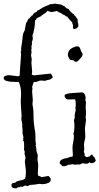

<svg xmlns="http://www.w3.org/2000/svg" viewBox="-22 -852 546 1054"><path d="M61.5 -402.3Q-2 -402.3 -2 -423.8Q-2 -432.6 9.3 -436Q20.5 -439.5 27.3 -439.5L74.2 -433.6Q85.9 -433.6 86.4 -439.9Q86.9 -446.3 86.9 -455.1V-456.1L93.8 -553.7L91.8 -567.4L94.7 -575.2L93.8 -582Q93.8 -589.8 95.7 -598.6Q97.7 -607.4 99.1 -619.1Q100.6 -630.9 102.5 -651.9Q104.5 -672.9 114.3 -685.5V-689.5L121.1 -725.6Q127 -731.4 128.9 -737.8Q130.9 -744.1 135.7 -750L139.6 -751Q141.6 -755.9 143.6 -756.8Q145.5 -757.8 147.9 -760.3Q150.4 -762.7 150.9 -764.6Q151.4 -766.6 153.3 -767.6L156.2 -766.6Q163.1 -781.2 172.4 -784.2Q181.6 -787.1 181.6 -791Q181.6 -794.9 184.6 -794.9Q187.5 -794.9 190.9 -796.9Q194.3 -798.8 199.2 -802.2Q204.1 -805.7 212.9 -810.5Q221.7 -815.4 233.4 -819.8Q245.1 -824.2 255.9 -830.1Q256.8 -829.1 261.7 -829.1L279.3 -832Q280.3 -832 286.1 -831.1Q292 -830.1 306.2 -828.1Q320.3 -826.2 321.3 -822.3Q324.2 -820.3 328.6 -818.8Q333 -817.4 335.9 -815.4Q337.9 -808.6 343.8 -806.6Q349.6 -804.7 354.5 -802.7Q356.4 -796.9 360.8 -793.5Q365.2 -790 367.2 -784.2H368.2Q371.1 -784.2 372.1 -782.2Q373 -780.3 375 -778.8Q377 -777.3 378.9 -776.9Q380.9 -776.4 382.8 -774.9Q384.8 -773.4 384.3 -771.5Q383.8 -769.5 384.8 -768.6L388.7 -766.6Q393.6 -761.7 396.5 -756.3Q399.4 -751 404.3 -746.1V-742.2Q403.3 -734.4 405.8 -727.5Q408.2 -720.7 408.2 -714.4Q408.2 -708 407.2 -705.1Q397.5 -692.4 383.8 -692.4Q377.9 -696.3 378.4 -701.2Q378.9 -706.1 378.9 -711.4Q378.9 -716.8 377 -717.8Q375 -718.8 375 -726.6V-727.5Q374 -730.5 367.7 -736.3Q361.3 -742.2 359.4 -744.6Q357.4 -747.1 353 -752.9Q348.6 -758.8 346.7 -760.7L339.8 -762.7Q335.9 -765.6 332.5 -769Q329.1 -772.5 323.2 -771.5Q317.4 -779.3 307.6 -782.2Q297.9 -785.2 290 -792Q269.5 -786.1 262.2 -786.1Q254.9 -786.1 248.5 -789.1Q242.2 -792 239.7 -792Q237.3 -792 236.3 -790Q235.4 -788.1 231.9 -784.7Q228.5 -781.2 221.7 -777.3Q214.8 -773.4 210 -768.6H206.1V-764.6Q203.1 -762.7 191.9 -757.8Q180.7 -752.9 177.7 -750Q175.8 -747.1 176.8 -743.7Q177.7 -740.2 170.9 -742.2Q168.9 -689.5 156.2 -657.2Q158.2 -647.5 158.2 -641.1Q158.2 -634.8 155.3 -627.9Q152.3 -621.1 152.3 -619.1L154.3 -613.3L150.4 -596.7L151.4 -585Q151.4 -580.1 148.4 -577.1Q151.4 -572.3 151.4 -568.4L148.4 -547.9L152.3 -527.3L150.4 -507.8L154.3 -460.9Q154.3 -452.1 152.3 -442.4Q157.2 -438.5 167 -438.5L255.9 -448.2Q265.6 -438.5 267.6 -426.8Q256.8 -416 252 -415.5Q247.1 -415 238.8 -412.6Q230.5 -410.2 228 -409.2Q225.6 -408.2 220.7 -408.2L206.1 -410.2Q195.3 -410.2 185.5 -405.3Q175.8 -400.4 164.1 -402.3Q163.1 -402.3 160.2 -393.1Q157.2 -383.8 155.8 -379.4Q154.3 -375 154.3 -374L156.2 -367.2L154.3 -349.6L158.2 -302.7L156.2 -281.2Q156.2 -276.4 157.7 -270.5Q159.2 -264.6 160.6 -251Q162.1 -237.3 162.1 -214.4Q162.1 -191.4 164.1 -174.3Q166 -157.2 168 -146.5Q169.9 -135.7 171.4 -125Q172.9 -114.3 172.4 -102.1Q171.9 -89.8 172.9 -79.1L175.8 -57.6Q175.8 -55.7 172.9 -55.7Q177.7 -43 177.7 -30.8Q177.7 -18.6 181.6 -11.2Q185.5 -3.9 185.5 3.9L183.6 22.5L187.5 49.8V60.5L185.5 100.6Q185.5 112.3 190.4 113.3Q195.3 114.3 199.2 116.2Q203.1 118.2 203.6 119.1Q204.1 120.1 208 120.1L242.2 114.3L246.1 115.2Q256.8 126 256.8 132.8Q256.8 146.5 241.7 152.8Q226.6 159.2 210 159.2L196.3 157.2Q190.4 157.2 184.1 158.7Q177.7 160.2 169.9 161.1Q162.1 162.1 150.4 162.6Q138.7 163.1 130.9 169.9Q128.9 168 125 168.5Q121.1 168.9 119.1 166Q115.2 168 110.4 168.9Q105.5 169.9 102.5 173.8H99.6Q95.7 173.8 88.9 171.9Q88.9 175.8 85 175.8H80.1Q72.3 175.8 70.3 181.6H64.5Q57.6 182.6 49.3 179.2Q41 175.8 41 165Q41 154.3 48.8 153.3Q56.6 152.3 64.5 149.4L68.4 144.5Q86.9 138.7 97.7 136.7Q108.4 134.8 114.3 129.4Q120.1 124 120.1 85L114.3 34.2L118.2 12.7L112.3 -9.8L114.3 -18.6L110.4 -28.3Q109.4 -30.3 109.9 -33.2Q110.4 -36.1 110.4 -42V-57.6Q110.4 -67.4 108.4 -76.2L104.5 -81.1L106.4 -90.8L104.5 -91.8L106.4 -96.7Q106.4 -101.6 105.5 -105.5Q100.6 -117.2 101.6 -130.9Q102.5 -144.5 100.6 -152.3Q98.6 -160.2 100.6 -168L94.7 -200.2L96.7 -213.9L93.8 -257.8L91.8 -292L93.8 -336.9Q93.8 -373 81.1 -402.3ZM380.9 -118.2Q386.7 -135.7 386.7 -157.2Q386.7 -178.7 383.8 -191.4Q388.7 -201.2 388.2 -211.4Q387.7 -221.7 389.2 -229.5Q390.6 -237.3 392.1 -240.7Q393.6 -244.1 393.6 -248L391.6 -261.7Q393.6 -263.7 393.6 -269.5V-288.1Q393.6 -299.8 389.6 -306.6H381.8L358.4 -305.7Q348.6 -305.7 341.8 -308.6Q337.9 -314.5 335.4 -316.9Q333 -319.3 333 -325.2V-331.1Q344.7 -339.8 377 -341.3Q409.2 -342.8 414.1 -343.8Q418.9 -344.7 428.2 -344.7Q437.5 -344.7 442.9 -334.5Q448.2 -324.2 448.2 -314.5L446.3 -302.7L450.2 -290L448.2 -261.7L450.2 -233.4L448.2 -207L450.2 -193.4L444.3 -147.5L446.3 -103.5Q446.3 -94.7 444.3 -87.4Q442.4 -80.1 440.4 -70.3Q438.5 -60.5 439.5 -49.8Q440.4 -39.1 440.4 -32.7Q440.4 -26.4 439.5 -26.4Q438.5 -26.4 438.5 -21.5Q438.5 -16.6 441.4 -10.3Q444.3 -3.9 442.4 2.9Q445.3 4.9 448.7 7.8Q452.1 10.7 456.1 10.7L473.6 4.9Q473.6 -2.9 484.4 -2.9Q487.3 -2.9 486.8 1Q486.3 4.9 490.2 6.8Q494.1 8.8 496.1 10.7Q498 14.6 500 19.5Q502 24.4 503.9 28.3Q502 35.2 495.1 39.6Q488.3 43.9 481 43.9Q473.6 43.9 469.7 38.1Q462.9 46.9 452.1 46.9Q441.4 46.9 434.6 43.9Q429.7 43.9 425.8 46.4Q421.9 48.8 417 50.8H411.1L389.6 51.8Q378.9 51.8 376 48.8Q364.3 52.7 352.5 52.7Q339.8 60.5 327.1 60.5Q314.5 60.5 314.5 50.8Q305.7 50.8 305.7 42Q305.7 33.2 310.5 29.3Q321.3 19.5 333.5 18.1Q345.7 16.6 354.5 12.7Q363.3 8.8 368.7 8.8Q374 8.8 377 6.8Q377.9 3.9 377.9 -2.9L376 -39.1Q376 -55.7 379.9 -72.3Q383.8 -88.9 383.8 -106.4ZM377 -521.5 363.3 -523.4Q360.4 -527.3 357.4 -531.2Q354.5 -535.2 355 -536.6Q355.5 -538.1 354.5 -540Q352.5 -542 351.6 -542Q350.6 -542 350.6 -551.8Q350.6 -561.5 355.5 -571.3Q360.4 -581.1 375.5 -589.4Q390.6 -597.7 401.4 -597.7Q412.1 -597.7 416 -589.8Q419.9 -582 422.9 -571.3Q425.8 -566.4 428.7 -562Q431.6 -557.6 431.6 -552.7Q431.6 -543.9 417 -529.3Q404.3 -512.7 395.5 -512.7Q386.7 -512.7 380.9 -521.5Z"/></svg>

Font: Mountains of Christmas
Style: Regular
Weight: 400
Designer: Crystal Kluge
Foundry: Font Diner, Inc DBA Tart Workshop
Version: Version 1.002